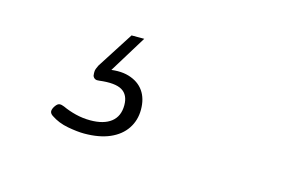

<svg xmlns="http://www.w3.org/2000/svg" viewBox="-47 -104 740 468"><g transform="rotate(15 322.5 130.5)"><path d="M187 261Q170 261 145.5 256.5Q121 252 102 239Q95 234 95.5 228Q96 222 101 215Q106 208 111 207.5Q116 207 123 210Q138 217 156 221.5Q174 226 193 226Q227 226 245.5 211.5Q264 197 264 169Q264 143 246.5 132.5Q229 122 189 127Q183 128 179 126Q175 124 173 119Q172 112 172.5 107Q173 102 178 92L237 0H269L202 109L194 97Q230 89 255 96.5Q280 104 293 122.5Q306 141 306 169Q306 196 292 217Q278 238 251.5 249.5Q225 261 187 261Z"/></g></svg>

Font: Playwrite RO Thin
Style: Regular
Weight: 250
Version: Version 1.002